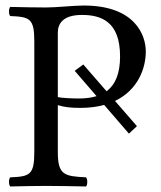

<svg xmlns="http://www.w3.org/2000/svg" viewBox="-20 -672 581 694"><path d="M189 -554C189 -583 204 -618 276 -618C345 -618 414 -595 414 -468C414 -406.7 397.3 -366 365.1 -342.3L281 -439L250 -416L329 -324.5C310.5 -318.7 289.2 -316 265 -316C240 -316 200 -318 189 -321ZM104 -523V-122C104 -39 87 -34 17 -31C11 -25 11 -4 17 2C62 1 111.3 0 147 0C182.4 0 241 1 291 2C297 -4 297 -25 291 -31C213 -35 189 -39 189 -122V-292C211 -285 235 -282 270 -282C302.8 -282 331.5 -285.9 356.5 -292.7L446 -189L475 -216L395.7 -307.2C478.7 -346.7 507 -425.1 507 -486C507 -545 468 -652 283 -652C244.7 -652 186 -645 146 -645C109.3 -645 57 -646 17 -647C11 -641 11 -620 17 -614C87 -611 104 -606 104 -523Z"/></svg>

Font: Libertinus Math
Style: Regular
Weight: 400
Designer: Philipp H. Poll
Foundry: Khaled Hosny
Version: Version 6.2